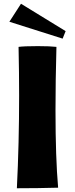

<svg xmlns="http://www.w3.org/2000/svg" viewBox="-20 -1003 400 1024"><path d="M82 -493Q82 -612 79 -753Q109 -757 182 -757Q246 -757 281 -753Q276 -573 276 -415Q276 -161 290 -2Q181 1 70 1Q82 -242 82 -493ZM30 -887 92 -983 330 -837 314 -797Z"/></svg>

Font: Otomanopee
Style: Regular
Weight: 400
Designer: Das Ende der Wildnis
Foundry: Gutenberg Labo
Version: Version 3.000